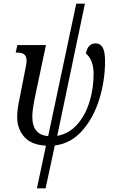

<svg xmlns="http://www.w3.org/2000/svg" viewBox="-20 -780 610 1040"><path d="M229 9Q150 5 111.5 -38.5Q73 -82 73 -146Q73 -171 76.5 -195Q80 -219 89 -262L114 -389Q116 -403 118 -409Q124 -437 124 -450Q124 -476 111 -485.5Q98 -495 74 -495H65L74 -536H229L167 -243Q155 -181 155 -148Q155 -49 241 -43L393 -760H440L290 -44Q352 -55 396.5 -104Q441 -153 464 -226Q487 -299 487 -380Q487 -419 475.5 -447.5Q464 -476 445 -490Q456 -545 498 -545Q523 -545 536 -523Q549 -501 549 -448Q549 -345 518.5 -244.5Q488 -144 426.5 -73.5Q365 -3 277 8L227 240H180Z"/></svg>

Font: Noto Serif Cond
Style: Italic
Weight: 400
Width: 3
Italic angle: -12°
Designer: Monotype Design Team
Foundry: Monotype Imaging Inc.
Version: Version 1.001